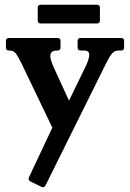

<svg xmlns="http://www.w3.org/2000/svg" viewBox="-20 -600 549 809"><path d="M225 -11 71 -332Q55 -364 46 -375.5Q37 -387 20 -387H18Q5 -387 5 -400V-427Q5 -440 18 -440H222Q235 -440 235 -427V-400Q235 -387 222 -387H220Q192 -387 192 -364Q192 -353 198 -337Q204 -321 212 -304L295 -123ZM264 -162 334 -306Q344 -325 350 -341.5Q356 -358 356 -369Q356 -387 336 -387H320Q307 -387 307 -400V-427Q307 -440 320 -440H490Q503 -440 503 -427V-400Q503 -387 490 -387H478Q464 -387 453.5 -376Q443 -365 427 -333L172 181Q165 193 154 187L109 165Q97 159 102 147L208 -78ZM401 -514Q401 -501 388 -501H152Q139 -501 139 -514V-567Q139 -580 152 -580H388Q401 -580 401 -567Z"/></svg>

Font: Young Serif Light
Style: Regular
Weight: 300
Designer: Bastien Sozeau
Foundry: NBR — Bastien Sozeau
Version: Version 5.001